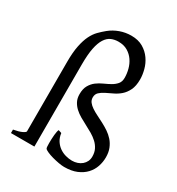

<svg xmlns="http://www.w3.org/2000/svg" viewBox="-182 -874 929 1005"><g transform="rotate(30 282.5 -371.5)"><path d="M521 -138.2Q521 -109.4 511.7 -82Q502.4 -54.7 482.4 -33.2Q462.4 -11.7 431.2 1.5Q399.9 14.6 356 14.6Q342.3 14.6 322.3 11Q302.2 7.3 282.7 2Q263.2 -3.4 247.8 -10.3Q232.4 -17.1 229 -22.9Q227.5 -25.4 226.8 -33.9Q226.1 -42.5 226.1 -54.2Q226.1 -65.9 226.6 -79.1Q227.1 -92.3 228.3 -104.5Q229.5 -116.7 231.4 -125.7Q233.4 -134.8 235.8 -138.2L254.9 -131.8Q258.3 -105.5 270.5 -86.9Q282.7 -68.4 299.8 -56.6Q316.9 -44.9 336.7 -39.6Q356.4 -34.2 375 -34.2Q392.1 -34.2 407.2 -39.3Q422.4 -44.4 433.6 -54Q444.8 -63.5 451.2 -76.7Q457.5 -89.8 457.5 -106Q457.5 -131.3 448 -150.1Q438.5 -168.9 422.9 -183.3Q407.2 -197.8 387.5 -209.5Q367.7 -221.2 346.7 -231.9Q325.7 -242.7 305.9 -254.2Q286.1 -265.6 270.5 -280Q254.9 -294.4 245.4 -312.7Q235.8 -331.1 235.8 -356Q235.8 -388.7 247.8 -409.4Q259.8 -430.2 277.8 -443.6Q295.9 -457 316.9 -466.3Q337.9 -475.6 356 -485.8Q374 -496.1 386 -510.3Q397.9 -524.4 397.9 -547.9Q397.9 -572.8 391.1 -598.9Q384.3 -625 369.6 -646.5Q355 -668 331.8 -681.9Q308.6 -695.8 275.9 -695.8Q252.4 -695.8 232.7 -687.3Q212.9 -678.7 198.5 -656.2Q184.1 -633.8 176.3 -595.2Q168.5 -556.6 168.5 -496.1V0H26.9V-21Q60.1 -26.9 77.6 -35.4Q95.2 -43.9 95.2 -49.8V-469.2Q95.2 -527.8 103.3 -567.4Q111.3 -606.9 124.5 -633.8Q137.7 -660.6 155.3 -678.5Q172.9 -696.3 191.9 -711.9Q218.3 -733.4 251 -745.1Q283.7 -756.8 318.8 -756.8Q360.8 -756.8 390.1 -739.5Q419.4 -722.2 437.7 -695.8Q456.1 -669.4 464.1 -638.7Q472.2 -607.9 472.2 -581.1Q472.2 -541 459.7 -515.6Q447.3 -490.2 428.7 -474.1Q410.2 -458 388.2 -447.8Q366.2 -437.5 347.7 -428.2Q329.1 -418.9 316.7 -407.2Q304.2 -395.5 304.2 -376Q304.2 -359.9 313.5 -347.9Q322.8 -335.9 338.1 -325.7Q353.5 -315.4 372.8 -305.9Q392.1 -296.4 412.6 -285.6Q433.1 -274.9 452.4 -262Q471.7 -249 487.1 -231.7Q502.4 -214.4 511.7 -191.4Q521 -168.5 521 -138.2Z"/></g></svg>

Font: Gentium Kaktovik
Style: Regular
Weight: 400
Designer: J. Victor Gaultney and Annie Olsen
Foundry: SIL International
Version: Version 1.102; 2013; Maintenance release